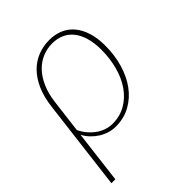

<svg xmlns="http://www.w3.org/2000/svg" viewBox="-194 -610 898 898"><g transform="rotate(-45 255.0 -161.0)"><path d="M79 -111.5Q91 -87 107.2 -68.8Q123.5 -50.5 141.8 -38.2Q160 -26 179.5 -20Q199 -14 218 -14Q267.5 -14 306.2 -36.5Q345 -59 371.8 -97.8Q398.5 -136.5 412.2 -187.8Q426 -239 426 -296.5Q426 -342 415.8 -376.5Q405.5 -411 387 -434Q368.5 -457 342.2 -468.5Q316 -480 284 -480Q250 -480 219.2 -467.2Q188.5 -454.5 163.8 -428.8Q139 -403 122 -364.2Q105 -325.5 99 -274ZM73 -273.5Q80 -331 99 -373.8Q118 -416.5 146 -444.8Q174 -473 209.5 -487Q245 -501 285.5 -501Q323 -501 353.8 -488Q384.5 -475 406.5 -449Q428.5 -423 440.5 -384.8Q452.5 -346.5 452.5 -296.5Q452.5 -234.5 436.5 -179.5Q420.5 -124.5 390.5 -83.2Q360.5 -42 317.2 -18Q274 6 220 6Q198.5 6 177.5 -0.2Q156.5 -6.5 137.5 -18.2Q118.5 -30 102.5 -46.5Q86.5 -63 75.5 -84L43.5 178.5H17.5Z"/></g></svg>

Font: Lato ExtraLight
Style: Italic
Weight: 275
Italic angle: -7°
Designer: Lukasz Dziedzic with Adam Twardoch and Botio Nikoltchev
Foundry: tyPoland Lukasz Dziedzic
Version: Version 2.015; 2015-08-06; http://www.latofonts.com/